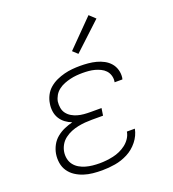

<svg xmlns="http://www.w3.org/2000/svg" viewBox="-138 -860 876 973"><g transform="rotate(-20 300.0 -373.5)"><path d="M247 8Q222 8 197 5.5Q172 3 149 -4.5Q126 -12 106 -25Q86 -38 72.5 -57.5Q59 -77 55 -101.5Q51 -126 55 -151Q59 -174 70.5 -195.5Q82 -217 101 -232.5Q120 -248 142 -257.5Q164 -267 187 -273Q168 -280 152 -292Q136 -304 125.5 -321Q115 -338 112 -359.5Q109 -381 113 -402Q116 -423 126.5 -443.5Q137 -464 154.5 -479Q172 -494 193 -503.5Q214 -513 235.5 -518.5Q257 -524 278.5 -526Q300 -528 321 -528Q343 -528 365 -526Q387 -524 408 -518.5Q429 -513 447.5 -503Q466 -493 479.5 -477.5Q493 -462 499 -441Q505 -420 502 -398Q501 -396 501 -394Q501 -392 500 -390H458Q458 -392 458.5 -393.5Q459 -395 459 -396Q461 -412 456 -427.5Q451 -443 440.5 -454Q430 -465 415.5 -472Q401 -479 386 -483Q371 -487 354.5 -488.5Q338 -490 321 -490Q304 -490 287.5 -488.5Q271 -487 254 -483Q237 -479 220.5 -472.5Q204 -466 189.5 -455Q175 -444 166 -428.5Q157 -413 154 -396Q152 -379 155 -362Q158 -345 168 -332Q178 -319 192.5 -310.5Q207 -302 223 -297.5Q239 -293 256.5 -291.5Q274 -290 292 -290H351L345 -251H285Q266 -251 247.5 -249.5Q229 -248 209.5 -244Q190 -240 171.5 -232.5Q153 -225 136.5 -212.5Q120 -200 110 -182.5Q100 -165 97 -146Q94 -127 98 -108.5Q102 -90 113 -76Q124 -62 139.5 -53Q155 -44 172.5 -39Q190 -34 209 -32Q228 -30 247 -30Q265 -30 283.5 -32Q302 -34 320.5 -38Q339 -42 357 -50Q375 -58 390.5 -70Q406 -82 417 -98.5Q428 -115 431 -134H474Q467 -98 443 -68Q419 -38 386 -21Q353 -4 317.5 2Q282 8 247 8ZM335 -588 309 -612 450 -755 482 -725Z"/></g></svg>

Font: Iosevka Etoile XLtObl
Style: Regular
Weight: 200
Italic angle: -9°
Designer: Belleve Invis
Foundry: Belleve Invis
Version: Version 15.5.2; ttfautohint (v1.8.4)